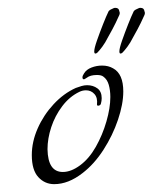

<svg xmlns="http://www.w3.org/2000/svg" viewBox="-20 -460 389 489"><path d="M118 9Q94 9 77.5 -9Q61 -27 61 -65Q61 -99 76 -133Q91 -167 116.5 -194.5Q142 -222 173 -236Q181 -239 188 -241Q195 -243 202 -243Q217 -243 228 -235Q239 -227 239 -210Q239 -206 238.5 -203Q238 -200 237 -196Q236 -192 231.5 -191Q227 -190 227 -194Q229 -211 220.5 -220.5Q212 -230 199 -230Q190 -230 182 -226Q157 -214 138.5 -189.5Q120 -165 110.5 -136Q101 -107 101 -80Q102 -22 140 -22Q161 -22 184 -39Q207 -56 224 -86Q241 -116 251 -150.5Q261 -185 261 -213Q261 -230 257 -244Q253 -258 243 -265Q238 -269 227 -269Q210 -269 201 -262Q195 -258 194 -258Q190 -258 190 -263Q190 -267 194 -273Q200 -283 213 -288Q226 -293 240 -293Q256 -293 268 -286Q294 -272 294 -227Q294 -195 280.5 -155Q267 -115 243.5 -78.5Q220 -42 190 -19Q154 9 118 9ZM289 -324Q284 -322 284 -329Q284 -337 291 -357Q298 -377 306.5 -398.5Q315 -420 320 -430Q321 -433 325.5 -435.5Q330 -438 333 -439Q334 -440 338 -440Q347 -440 348 -431Q350 -427 348 -422Q345 -415 338.5 -401.5Q332 -388 319 -365Q312 -351 304.5 -341Q297 -331 292 -326ZM225 -324Q220 -322 220 -329Q220 -337 227 -357Q234 -377 242.5 -398.5Q251 -420 256 -430Q257 -433 261.5 -435.5Q266 -438 269 -439Q270 -440 274 -440Q283 -440 284 -431Q286 -427 284 -422Q281 -415 274.5 -401.5Q268 -388 255 -365Q248 -351 240.5 -341Q233 -331 228 -326Z"/></svg>

Font: Grey Qo
Style: Regular
Weight: 400
Designer: Robert E. Leuschke
Foundry: Robert E. Leuschke
Version: Version 2.010